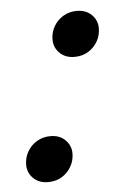

<svg xmlns="http://www.w3.org/2000/svg" viewBox="-40 -464 329 501"><g transform="rotate(-5 124.0 -213.0)"><path d="M82.5 -112Q106.5 -112 121.2 -97.5Q136 -83 136 -62Q136 -43.5 127 -27.8Q118 -12 102.5 -2.5Q87 7 66.5 7Q42.5 7 27.8 -7.5Q13 -22 13 -43Q13 -61.5 22 -77.2Q31 -93 46.8 -102.5Q62.5 -112 82.5 -112ZM179.5 -431.5Q203.5 -431.5 218.2 -417Q233 -402.5 233 -381.5Q233 -363 224 -347.2Q215 -331.5 199.5 -322Q184 -312.5 163.5 -312.5Q139.5 -312.5 124.8 -327Q110 -341.5 110 -362.5Q110 -381 119 -396.8Q128 -412.5 143.8 -422Q159.5 -431.5 179.5 -431.5Z"/></g></svg>

Font: Newsreader Text
Style: Italic
Weight: 400
Italic angle: -17°
Designer: Hugues Gentile
Foundry: Production Type
Version: Version 1.001